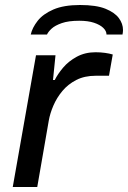

<svg xmlns="http://www.w3.org/2000/svg" viewBox="-20 -748 512 768"><path d="M31 0 124 -527H202L192 -428H199Q211 -452 232.5 -477.5Q254 -503 287 -521Q320 -539 362 -539Q382 -539 400 -536.5Q418 -534 431 -530L416 -445H363Q318 -445 285 -428Q252 -411 229.5 -384Q207 -357 193.5 -325.5Q180 -294 175 -265L129 0ZM300 -728Q365 -728 402 -713Q439 -698 455.5 -675.5Q472 -653 472 -628Q472 -624 471.5 -619.5Q471 -615 470 -610H406Q406 -624 393 -636.5Q380 -649 356 -657Q332 -665 297 -665Q254 -665 227 -655.5Q200 -646 186.5 -633.5Q173 -621 168 -610H103Q109 -637 130.5 -664.5Q152 -692 193.5 -710Q235 -728 300 -728Z"/></svg>

Font: Archivo Expanded
Style: Italic
Weight: 400
Width: 7
Italic angle: -10°
Designer: Hector Gatti
Foundry: Omnibus-Type
Version: Version 2.001